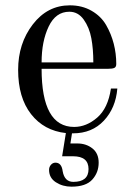

<svg xmlns="http://www.w3.org/2000/svg" viewBox="-20 -488 500 720"><path d="M136 -254H330Q330 -304 322.5 -344.5Q315 -385 294 -414.5Q273 -444 240 -444Q189 -444 162.5 -388.5Q136 -333 136 -254ZM164 149Q164 138 171 130Q178 122 188 122Q211 122 215 154Q222 194 255 194Q312 194 312 146Q312 98 254 98H213L227 11Q145 2 96.5 -60Q48 -122 48 -226Q48 -325 103 -396.5Q158 -468 242 -468Q288 -468 323.5 -447.5Q359 -427 378 -394Q397 -361 406.5 -324Q416 -287 416 -248Q416 -237 409 -233.5Q402 -230 385 -230H136Q136 -12 258 -12Q304 -12 344.5 -47Q385 -82 396 -156H420Q414 -83 369.5 -35.5Q325 12 254 12H250L244 50H270Q303 50 326.5 68.5Q350 87 350 122Q350 159 326 185.5Q302 212 248 212Q215 212 189.5 195.5Q164 179 164 149Z"/></svg>

Font: Old Standard TT
Style: Regular
Weight: 400
Designer: Alexey Kryukov <alexios@thessalonica.org.ru>
Version: Version 2.2